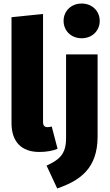

<svg xmlns="http://www.w3.org/2000/svg" viewBox="-20 -840 622 1084"><path d="M441 -820C381 -820 339 -777 339 -722C339 -667 381 -624 441 -624C501 -624 543 -667 543 -722C543 -777 501 -820 441 -820ZM202 18C243 18 280 11 305 0L272 -126C266 -124 258 -122 248 -122C231 -122 223 -132 223 -151V-761L45 -743V-145C45 -40 101 18 202 18ZM531 -533H353V-58C353 34 310 64 243 95L303 224C431 180 531 112 531 -69Z"/></svg>

Font: Fira Sans ExtraBold
Style: Regular
Weight: 800
Designer: bBox Type GmbH & Carrois Corporate GbR & Edenspiekermann AG
Foundry: bBox Type GmbH & Carrois Corporate GbR & Edenspiekermann AG
Version: Version 4.300;PS 004.300;hotconv 1.0.88;makeotf.lib2.5.64775